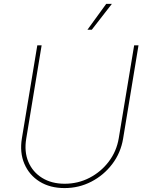

<svg xmlns="http://www.w3.org/2000/svg" viewBox="-20 -962 759 993"><path d="M314 10.7Q238.8 10.7 184.8 -22.9Q130.9 -56.6 106 -115Q81.1 -173.3 93.3 -247.1L172.9 -727.5H195.3L115.7 -245.1Q104.5 -177.7 126.7 -125Q148.9 -72.3 197.8 -42Q246.6 -11.7 314.5 -11.7Q383.8 -11.7 443.1 -42.5Q502.4 -73.2 542.7 -126.5Q583 -179.7 594.2 -247.1L673.8 -727.5H696.3L616.7 -245.1Q604.5 -171.4 560.5 -113.5Q516.6 -55.7 452.4 -22.5Q388.2 10.7 314 10.7ZM432.1 -808.1 529.3 -941.9H558.6L454.6 -808.1Z"/></svg>

Font: Inter Thin
Style: Italic
Weight: 250
Italic angle: -9.3988°
Designer: Rasmus Andersson
Foundry: rsms
Version: Version 4.001;git-66647c0bb